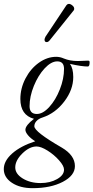

<svg xmlns="http://www.w3.org/2000/svg" viewBox="-78 -714 490 1007"><path d="M182.1 -502Q174.3 -492.7 166 -493.2Q157.7 -493.7 156 -501.7Q154.3 -509.8 160.2 -521L270 -686Q274.4 -692.4 281 -693.4Q287.6 -694.3 293.7 -690.9Q299.8 -687.5 304.9 -682.4Q310.1 -677.2 311 -671.1Q312 -665 309.1 -660.2ZM92.8 272.9Q26.9 272.9 -15.6 244.6Q-58.1 216.3 -58.1 172.9Q-58.1 129.9 -13.9 90.8Q30.3 51.8 106.9 26.9Q83 12.2 69.1 -4.4Q55.2 -21 55.2 -33.2Q55.2 -56.2 100.1 -90.8Q28.8 -110.4 28.8 -194.8Q28.8 -250.5 55.4 -302Q82 -353.5 125.7 -384.8Q169.4 -416 216.8 -416Q237.3 -416 256.8 -407.2Q289.1 -394 329.1 -394Q334 -394 340.8 -394.3Q347.7 -394.5 360.1 -395Q372.6 -395.5 383.8 -396Q392.1 -396 392.1 -388.2Q392.1 -365.2 382.8 -365.2Q349.6 -365.2 289.1 -378.9Q306.2 -354.5 306.2 -310.1Q306.2 -243.7 259.5 -182.1Q212.9 -120.6 146 -98.1Q125 -91.8 113.5 -79.3Q102.1 -66.9 102.1 -51.8Q102.1 -22.9 246.1 60.1Q314.9 100.6 314.9 157.2Q314.9 206.5 251.5 239.7Q188 272.9 92.8 272.9ZM115.2 -116.2Q147 -116.2 180.4 -152.8Q213.9 -189.5 235.8 -245.1Q257.8 -300.8 257.8 -353Q257.8 -392.1 222.2 -392.1Q190.4 -392.1 156.2 -355.5Q122.1 -318.8 99.6 -263.4Q77.1 -208 77.1 -157.2Q77.1 -116.2 115.2 -116.2ZM134.8 246.1Q185.1 246.1 221.4 225.3Q257.8 204.6 257.8 175.8Q257.8 156.2 231.9 127Q206.1 97.7 171.4 75.9Q136.7 54.2 113.8 54.2Q76.7 54.2 39.3 90.8Q2 127.4 2 164.1Q2 197.8 41 221.9Q80.1 246.1 134.8 246.1Z"/></svg>

Font: Junicode SmCond Light
Style: Italic
Weight: 300
Width: 4
Italic angle: -11°
Designer: Peter S. Baker
Version: Version 2.206